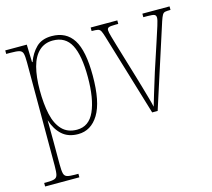

<svg xmlns="http://www.w3.org/2000/svg" viewBox="-110 -678 1158 1051"><g transform="rotate(-15 469.0 -153.0)"><path d="M20 240V220H33Q63 220 77.5 215.5Q92 211 96 195Q100 179 100 143V-441Q100 -476 96 -491.5Q92 -507 77 -511.5Q62 -516 26 -516H2V-536H124L127 -436H130Q147 -483 179 -514.5Q211 -546 267 -546Q349 -546 389 -483Q429 -420 429 -279Q429 -130 386 -60Q343 10 270 10Q214 10 179.5 -21Q145 -52 128 -105H127Q127 -88 127.5 -58Q128 -28 128 14V143Q128 179 132 195Q136 211 150 215.5Q164 220 194 220H214V240ZM270 -15Q338 -15 369.5 -85.5Q401 -156 401 -278Q401 -401 369.5 -461Q338 -521 267 -521Q220 -521 188.5 -491.5Q157 -462 142.5 -407Q128 -352 128 -277Q128 -198 141 -139.5Q154 -81 185.5 -48Q217 -15 270 -15Z M550 -468Q543 -491 537.5 -501Q532 -511 521 -513.5Q510 -516 486 -516V-536H637V-516H620Q592 -516 583 -512Q574 -508 574 -497Q574 -486 582 -458.5Q590 -431 597 -407L657 -207Q666 -178 675.5 -144Q685 -110 694 -79Q703 -48 707 -28Q713 -47 726.5 -93.5Q740 -140 763 -212L813 -364Q831 -419 841 -450.5Q851 -482 851 -494Q851 -507 842 -511.5Q833 -516 803 -516H779V-536H933V-516H931Q912 -516 902.5 -514Q893 -512 887 -502Q881 -492 873 -468L722 0H691Z"/></g></svg>

Font: Noto Serif Khmer Condensed Thin
Style: Regular
Weight: 250
Width: 3
Designer: Danh Hong and the Monotype Design Team
Foundry: Monotype Imaging Inc.
Version: Version 2.004